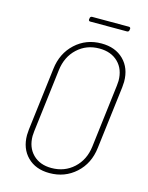

<svg xmlns="http://www.w3.org/2000/svg" viewBox="-124 -905 766 991"><g transform="rotate(15 259.0 -410.0)"><path d="M76 -152Q76 -162 78 -182L119 -517Q129 -602 186.5 -655Q244 -708 326 -708Q400 -708 444.5 -664Q489 -620 489 -547Q489 -537 487 -517L446 -182Q436 -97 378 -44.5Q320 8 238 8Q164 8 120 -36Q76 -80 76 -152ZM417 -181 458 -518Q460 -536 460 -544Q460 -606 422.5 -643Q385 -680 322 -680Q253 -680 205 -635.5Q157 -591 148 -518L107 -181Q105 -163 105 -155Q105 -94 142 -57Q179 -20 241 -20Q311 -20 359.5 -64.5Q408 -109 417 -181ZM231 -812 232 -818Q232 -822 235 -825Q238 -828 243 -828H440Q444 -828 446.5 -825Q449 -822 448 -818L447 -812Q447 -808 444 -805Q441 -802 436 -802H239Q235 -802 232.5 -805Q230 -808 231 -812Z"/></g></svg>

Font: Barlow Semi Condensed Thin
Style: Italic
Weight: 250
Width: 4
Italic angle: -7°
Designer: Jeremy Tribby
Foundry: Tribby Type
Version: Version 1.408